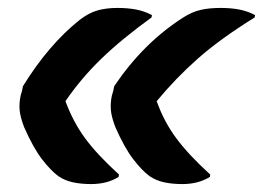

<svg xmlns="http://www.w3.org/2000/svg" viewBox="-20 -542 663 484"><path d="M280 -102 279 -96Q250 -78 210 -78Q184 -78 163.5 -82.5Q143 -87 127 -98Q108 -112 86 -140.5Q64 -169 41 -221Q31 -247 29.5 -264.5Q28 -282 32 -301Q34 -307 35.5 -313Q37 -319 38 -325Q103 -430 181 -492Q203 -509 225 -515.5Q247 -522 276 -522Q302 -522 323 -518Q344 -514 363 -504L362 -498Q286 -443 235 -393.5Q184 -344 145 -287Q164 -235 194.5 -193.5Q225 -152 280 -102ZM510 -102 509 -96Q480 -78 440 -78Q414 -78 393.5 -82.5Q373 -87 357 -98Q338 -112 316 -140.5Q294 -169 271 -221Q261 -247 259.5 -264.5Q258 -282 262 -301Q264 -307 265.5 -313Q267 -319 268 -325Q306 -381 349 -423.5Q392 -466 442 -498Q464 -512 485.5 -517Q507 -522 536 -522Q562 -522 583 -518Q604 -514 623 -504L622 -498Q535 -444 479 -394.5Q423 -345 375 -287Q393 -236 424 -194Q455 -152 510 -102Z"/></svg>

Font: Recursive Mn Csl St XBd
Style: Italic
Weight: 800
Italic angle: -15°
Monospace: yes
Version: Version 1.079;hotconv 1.0.112;makeotfexe 2.5.65598; ttfautoh